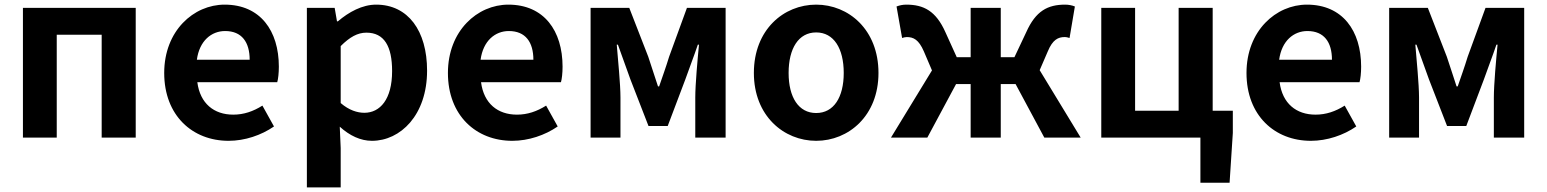

<svg xmlns="http://www.w3.org/2000/svg" viewBox="-20 -594 6679 829"><path d="M79 0H225V-444H419V0H566V-560H79Z M967 14C1037 14 1108 -10 1163 -48L1113 -138C1073 -113 1033 -99 987 -99C904 -99 844 -147 832 -239H1177C1181 -252 1184 -279 1184 -306C1184 -461 1104 -574 950 -574C816 -574 689 -461 689 -279C689 -95 811 14 967 14ZM830 -336C841 -418 893 -460 952 -460C1024 -460 1058 -412 1058 -336Z M1305 215H1451V45L1447 -47C1490 -8 1537 14 1586 14C1709 14 1824 -97 1824 -289C1824 -461 1742 -574 1604 -574C1544 -574 1486 -542 1439 -502H1435L1425 -560H1305ZM1553 -107C1523 -107 1487 -118 1451 -149V-395C1490 -434 1524 -453 1562 -453C1639 -453 1673 -394 1673 -287C1673 -165 1621 -107 1553 -107Z M2192 14C2262 14 2333 -10 2388 -48L2338 -138C2298 -113 2258 -99 2212 -99C2129 -99 2069 -147 2057 -239H2402C2406 -252 2409 -279 2409 -306C2409 -461 2329 -574 2175 -574C2041 -574 1914 -461 1914 -279C1914 -95 2036 14 2192 14ZM2055 -336C2066 -418 2118 -460 2177 -460C2249 -460 2283 -412 2283 -336Z M2530 0H2659V-173C2659 -230 2648 -339 2643 -401H2648C2664 -355 2686 -297 2702 -251L2780 -50H2863L2939 -251C2955 -297 2977 -353 2993 -401H2998C2992 -339 2982 -230 2982 -173V0H3113V-560H2946L2869 -349C2855 -303 2840 -262 2826 -221H2821C2808 -262 2794 -303 2779 -349L2697 -560H2530Z M3504 14C3644 14 3773 -94 3773 -279C3773 -466 3644 -574 3504 -574C3364 -574 3235 -466 3235 -279C3235 -94 3364 14 3504 14ZM3504 -106C3428 -106 3385 -174 3385 -279C3385 -385 3428 -454 3504 -454C3580 -454 3623 -385 3623 -279C3623 -174 3580 -106 3504 -106Z M4469 -291 4504 -372C4525 -423 4549 -434 4577 -434C4585 -434 4591 -432 4598 -430L4621 -566C4609 -571 4594 -574 4579 -574C4504 -574 4452 -547 4411 -455L4360 -347H4301V-560H4171V-347H4111L4062 -455C4021 -547 3968 -574 3893 -574C3878 -574 3864 -571 3851 -566L3875 -430C3882 -432 3888 -434 3895 -434C3924 -434 3947 -423 3969 -372L4004 -290L3827 0H3984L4108 -231H4171V0H4301V-231H4365L4489 0H4646Z M5216 -116V-560H5069V-116H4881V-560H4735V0H5163V195H5289L5303 -20V-116Z M5640 14C5710 14 5781 -10 5836 -48L5786 -138C5746 -113 5706 -99 5660 -99C5577 -99 5517 -147 5505 -239H5850C5854 -252 5857 -279 5857 -306C5857 -461 5777 -574 5623 -574C5489 -574 5362 -461 5362 -279C5362 -95 5484 14 5640 14ZM5503 -336C5514 -418 5566 -460 5625 -460C5697 -460 5731 -412 5731 -336Z M5978 0H6107V-173C6107 -230 6096 -339 6091 -401H6096C6112 -355 6134 -297 6150 -251L6228 -50H6311L6387 -251C6403 -297 6425 -353 6441 -401H6446C6440 -339 6430 -230 6430 -173V0H6561V-560H6394L6317 -349C6303 -303 6288 -262 6274 -221H6269C6256 -262 6242 -303 6227 -349L6145 -560H5978Z"/></svg>

Font: Noto Sans CJK JP Bold
Style: Regular
Weight: 700
Designer: Ryoko NISHIZUKA (kana & ideographs); Paul D. Hunt (Latin, Greek & Cyrillic); Wenlong ZHANG (bopomofo); Sandoll Communica
Foundry: Adobe Systems Incorporated
Version: Version 1.004;PS 1.004;hotconv 1.0.82;makeotf.lib2.5.63406